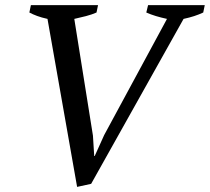

<svg xmlns="http://www.w3.org/2000/svg" viewBox="-20 -720 822 752"><path d="M634 -646Q611 -651 591 -657Q571 -663 553 -671L560 -700H782L776 -671Q759 -663 740.5 -657Q722 -651 699 -646L337 0L282 12L166 -646Q143 -651 125.5 -657.5Q108 -664 95 -671L101 -700H364L358 -671Q340 -663 317 -657Q294 -651 271 -646L344 -189L349 -109H351L388 -191Z"/></svg>

Font: PTSerifItalic
Style: Italic
Weight: 400
Italic angle: -12°
Designer: A.Korolkova, O.Umpeleva, V.Yefimov
Foundry: ParaType Ltd
Version: Version 1.000W OFL